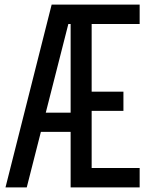

<svg xmlns="http://www.w3.org/2000/svg" viewBox="-20 -820 640 840"><path d="M4 0 206 -800H591V-715H381V-419H520V-335H381V-85H591V0H289V-715H279L97 0ZM101 -243 123 -327H359V-243Z"/></svg>

Font: Victor Mono SemiBold
Style: Regular
Weight: 600
Monospace: yes
Designer: Rune Bjørnerås
Version: Version 1.561;gftools[0.9.30]